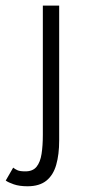

<svg xmlns="http://www.w3.org/2000/svg" viewBox="-66 -430 311 670"><path d="M30 220Q1.5 220 -18 213.2Q-37.5 206.5 -46 200L-20 155Q-14 160 -5.2 164Q3.5 168 22.5 168Q48.5 168 61.5 152Q74.5 136 79 107.2Q83.5 78.5 83.5 40.5V-410.5H140.5V60.5Q140.5 109 130.2 145Q120 181 95.8 200.5Q71.5 220 30 220Z"/></svg>

Font: League Spartan Thin Light
Style: Regular
Weight: 300
Version: Version 2.002